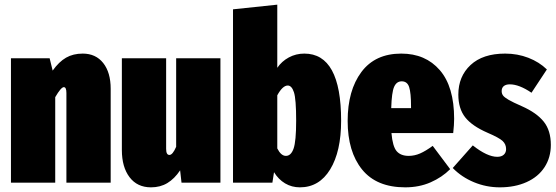

<svg xmlns="http://www.w3.org/2000/svg" viewBox="-20 -784 2386 824"><path d="M455 -403V0H265V-385Q265 -410 254 -410Q242 -410 217 -367V0H27V-534H193L206 -481Q233 -519 263.5 -536.5Q294 -554 335 -554Q391 -554 423 -513.5Q455 -473 455 -403Z M926 0H759L753 -53Q729 -17 698.5 1.5Q668 20 628 20Q569 20 536 -23.5Q503 -67 503 -140V-534H693V-145Q693 -119 707 -119Q721 -119 736 -154V-534H926Z M1444 -266Q1444 -134 1397 -57Q1350 20 1267 20Q1232 20 1203.5 3Q1175 -14 1156 -45L1149 0H980V-744L1170 -764V-493Q1189 -521 1219.5 -537.5Q1250 -554 1286 -554Q1444 -554 1444 -266ZM1251 -266Q1251 -359 1241.5 -388Q1232 -417 1215 -417Q1193 -417 1170 -375V-147Q1186 -115 1207 -115Q1229 -115 1240 -146.5Q1251 -178 1251 -266Z M1925 -213H1660Q1665 -155 1682.5 -135Q1700 -115 1734 -115Q1759 -115 1783 -125.5Q1807 -136 1837 -158L1912 -58Q1877 -23 1828 -1.5Q1779 20 1719 20Q1596 20 1534 -56.5Q1472 -133 1472 -265Q1472 -396 1531 -475Q1590 -554 1702 -554Q1806 -554 1867.5 -483Q1929 -412 1929 -274Q1929 -249 1925 -213ZM1744 -328Q1744 -385 1736 -410Q1728 -435 1704 -435Q1682 -435 1671.5 -411.5Q1661 -388 1659 -320H1744Z M2327 -486 2261 -386Q2208 -422 2168 -422Q2151 -422 2142 -414.5Q2133 -407 2133 -393Q2133 -382 2139 -374Q2145 -366 2163 -355.5Q2181 -345 2220 -328Q2283 -300 2313.5 -262Q2344 -224 2344 -162Q2344 -108 2317 -66.5Q2290 -25 2240 -2.5Q2190 20 2125 20Q2067 20 2014 -2Q1961 -24 1923 -63L2009 -160Q2071 -111 2114 -111Q2132 -111 2142 -120Q2152 -129 2152 -144Q2152 -165 2137 -179Q2122 -193 2073 -214Q2006 -243 1976.5 -280.5Q1947 -318 1947 -378Q1947 -456 1999.5 -505Q2052 -554 2148 -554Q2201 -554 2247.5 -536Q2294 -518 2327 -486Z"/></svg>

Font: Fira Sans Extra Condensed Black
Style: Regular
Weight: 900
Width: 1
Designer: Carrois Corporate & Edenspiekermann AG
Foundry: Carrois Corporate GbR & Edenspiekermann AG
Version: Version 4.203